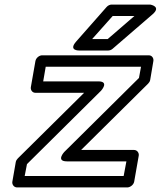

<svg xmlns="http://www.w3.org/2000/svg" viewBox="-20 -795 703 840"><path d="M273 -89H533L521 -25H88L98 -77L422 -398C422 -398 460 -439 410 -439H169L180 -503H597L588 -454L261 -130C261 -130 223 -89 273 -89ZM335 -139 628 -429C632 -433 636 -439 637 -445L651 -528C653 -539 646 -553 631 -553H164C153 -553 138 -543 135 -528L115 -414C113 -403 120 -389 135 -389H348L58 -102C54 -98 50 -92 49 -86L34 0C32 11 40 25 55 25H537C548 25 564 15 567 0L587 -114C589 -125 581 -139 566 -139ZM473 -725H568L451 -624H383ZM468 -775C461 -775 452 -771 446 -764L313 -613C278 -573 326 -574 326 -574H453C459 -574 466 -576 472 -581L647 -732C688 -767 637 -775 637 -775Z"/></svg>

Font: Asimov
Style: WidOuIt
Weight: 500
Designer: Google
Version: Version 2.000980; 2014